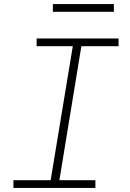

<svg xmlns="http://www.w3.org/2000/svg" viewBox="-20 -924 640 944"><path d="M46 0V-38H229L338 -697H160V-735H563V-697H380L272 -38H449V0ZM540 -866H240V-904H540Z"/></svg>

Font: Iosevka Curly Slab XLtEx
Style: Italic
Weight: 200
Width: 7
Italic angle: -9°
Monospace: yes
Designer: Belleve Invis
Foundry: Belleve Invis
Version: Version 11.1.0; ttfautohint (v1.8.3)